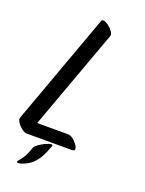

<svg xmlns="http://www.w3.org/2000/svg" viewBox="-187 -728 751 997"><g transform="rotate(20 189.0 -229.0)"><path d="M267 -589 65 -35H235Q249 -35 263 -24.5Q277 -14 287 0Q297 14 297.5 24.5Q298 35 284 35H33Q20 35 4 22.5Q-12 10 -22 -5.5Q-32 -21 -28 -29V-31L195 -645Q199 -656 211.5 -652.5Q224 -649 238.5 -637.5Q253 -626 261.5 -612.5Q270 -599 267 -589ZM178 53Q164 92 152 113.5Q140 135 122 154Q110 167 92 177Q74 187 58 191.5Q42 196 36.5 193Q31 190 44 176Q51 169 62.5 150.5Q74 132 87 95Q90 85 106 73.5Q122 62 140 53.5Q158 45 170 43.5Q182 42 178 53Z"/></g></svg>

Font: Story Script
Style: Regular
Weight: 400
Designer: Lana Roulhac, Ben Buysse
Version: Version 1.000; ttfautohint (v1.8.4.7-5d5b)